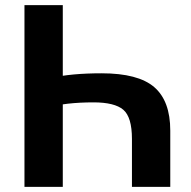

<svg xmlns="http://www.w3.org/2000/svg" viewBox="-20 -731 749 751"><path d="M496.1 -187.5Q496.1 -272.9 462.2 -301.8Q428.2 -330.6 345.7 -330.6Q292 -330.6 245.5 -325.4Q199 -320.3 150.6 -310.5V-421.9Q219.2 -435.3 269 -439.8Q318.8 -444.3 377.4 -444.3Q520.3 -444.3 583.1 -390.4Q646 -336.4 646 -220.2V0H496.1ZM75.7 0V-710.9H225.6V0Z"/></svg>

Font: RobotoFlex
Style: Regular
Weight: 400
Designer: Berlow after Robertson
Foundry: Google
Version: Version 2.136